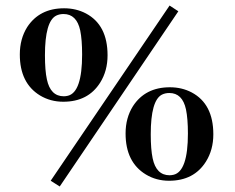

<svg xmlns="http://www.w3.org/2000/svg" viewBox="-20 -636 838 686"><path d="M193.4 30.3 617.2 -595.7 585.9 -616.2 161.1 9.8ZM209 -606.4Q121.1 -606.4 77.1 -539.1Q50.8 -497.1 50.8 -441.4Q50.8 -338.9 123 -294.9Q160.2 -272.5 206.1 -272.5Q294.9 -272.5 337.9 -340.8Q364.3 -382.8 364.3 -438.5Q364.3 -546.9 287.1 -587.9Q252 -606.4 209 -606.4ZM208 -292Q160.2 -292 147.5 -352.5Q140.6 -383.8 140.6 -438.5Q140.6 -559.6 180.7 -580.1Q192.4 -585.9 207 -585.9Q253.9 -585.9 266.6 -527.3Q273.4 -494.1 273.4 -441.4Q273.4 -306.6 222.7 -293.9Q214.8 -292 208 -292ZM586.9 -324.2Q499 -324.2 455.1 -256.8Q428.7 -214.8 428.7 -159.2Q428.7 -56.6 501 -12.7Q538.1 9.8 584 9.8Q672.9 9.8 715.8 -58.6Q742.2 -100.6 742.2 -156.2Q742.2 -264.6 665 -305.7Q629.9 -324.2 586.9 -324.2ZM585.9 -9.8Q538.1 -9.8 525.4 -70.3Q518.6 -102.5 518.6 -156.2Q518.6 -277.3 558.6 -297.9Q570.3 -303.7 585 -303.7Q631.8 -303.7 644.5 -245.1Q651.4 -211.9 651.4 -159.2Q651.4 -24.4 600.6 -11.7Q592.8 -9.8 585.9 -9.8Z"/></svg>

Font: Abhaya Libre SemiBold
Style: Regular
Weight: 600
Designer: Pushpananda Ekanayake, Sol Matas, Pathum Egodawatta
Foundry: Mooniak
Version: Version 1.050 ; ttfautohint (v1.6)